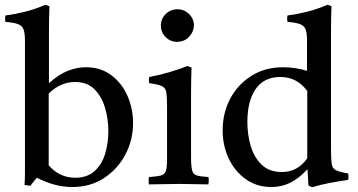

<svg xmlns="http://www.w3.org/2000/svg" viewBox="-20 -775 1507 808"><path d="M284 12Q246 12 209 2Q172 -8 135 -27Q128 -18 121 -10Q114 -2 108 7Q101 6 94.5 5Q88 4 83 3Q85 -15 85 -44.5Q85 -74 85 -114V-605Q85 -636 79 -651.5Q73 -667 55.5 -673.5Q38 -680 3 -683Q0 -696 3 -710Q43 -715 85 -725.5Q127 -736 171 -755L188 -749Q187 -727 186.5 -699Q186 -671 186 -638V-425Q227 -462 265.5 -477Q304 -492 341 -492Q404 -492 448.5 -458.5Q493 -425 516.5 -371.5Q540 -318 540 -257Q540 -186 507.5 -124.5Q475 -63 417.5 -25.5Q360 12 284 12ZM185 -381V-79Q231 -27 296 -27Q347 -27 378 -55Q409 -83 422.5 -128Q436 -173 436 -223Q436 -272 422.5 -319.5Q409 -367 378.5 -398.5Q348 -430 295 -430Q266 -430 238 -418Q210 -406 185 -381Z M857 1Q829 1 799 0Q769 -1 734 -1Q702 -1 669.5 0Q637 1 607 1Q604 -15 607 -30Q641 -32 657 -36.5Q673 -41 678 -56Q683 -71 683 -104V-328Q683 -367 680 -386Q677 -405 661.5 -412.5Q646 -420 608 -425Q605 -439 608 -451Q652 -459 692 -471Q732 -483 769 -497L786 -491Q785 -460 784.5 -433Q784 -406 784 -382V-114Q784 -75 788.5 -58Q793 -41 808.5 -36.5Q824 -32 857 -30Q860 -15 857 1ZM657 -667Q657 -696 677.5 -716Q698 -736 727 -736Q755 -736 775.5 -716Q796 -696 796 -668Q796 -642 776 -620.5Q756 -599 725 -599Q697 -599 677 -619Q657 -639 657 -667Z M1294 13 1278 6 1274 -63Q1239 -25 1202.5 -6.5Q1166 12 1122 12Q1060 12 1013.5 -21.5Q967 -55 942 -109Q917 -163 917 -226Q917 -299 948.5 -359Q980 -419 1037.5 -455.5Q1095 -492 1172 -492Q1195 -492 1220 -488.5Q1245 -485 1272 -477V-605Q1272 -636 1266 -651.5Q1260 -667 1242.5 -673.5Q1225 -680 1190 -683Q1187 -696 1190 -710Q1230 -715 1272 -725.5Q1314 -736 1358 -755L1375 -749Q1374 -727 1373.5 -699Q1373 -671 1373 -638V-142Q1373 -104 1376 -85Q1379 -66 1394 -58.5Q1409 -51 1445 -45Q1448 -32 1445 -18Q1405 -12 1367 -5Q1329 2 1294 13ZM1273 -392Q1230 -451 1160 -451Q1091 -451 1056 -400.5Q1021 -350 1021 -261Q1021 -209 1035 -161Q1049 -113 1081 -82Q1113 -51 1166 -51Q1233 -51 1273 -109Z"/></svg>

Font: Tiro Telugu
Style: Regular
Weight: 400
Designer: Telugu: John Hudson & Fiona Ross. Latin: John Hudson.
Foundry: Tiro Typeworks Ltd.
Version: Version 1.52